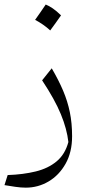

<svg xmlns="http://www.w3.org/2000/svg" viewBox="-20 -570 414 857"><path d="M301.8 38.1Q301.8 109.4 272.7 160.9Q243.7 212.4 196.8 240Q149.9 267.6 95.2 267.6Q73.7 267.6 48.3 263.9Q22.9 260.3 0 256.3L14.2 211.4Q83.5 209 139.4 195.3Q195.3 181.6 232.9 150.1Q270.5 118.7 285.2 64Q278.8 5.9 251.7 -60.1Q224.6 -126 168 -211.4L210.9 -265.1Q241.7 -212.4 261.7 -165.3Q281.7 -118.2 291.7 -69.3Q301.8 -20.5 301.8 38.1ZM184.1 -549.8Q198.7 -543.9 215.6 -532.5Q232.4 -521 252.4 -501.5Q240.7 -484.9 228.8 -468Q216.8 -451.2 204.1 -434.1Q189 -448.2 171.6 -460.2Q154.3 -472.2 136.7 -481.4Q148.9 -498.5 160.4 -515.1Q171.9 -531.7 184.1 -549.8Z"/></svg>

Font: Pinar DS1-Light
Style: Regular
Weight: 300
Designer: Amin Abedi
Version: Version 2.000